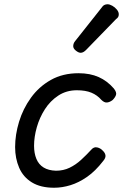

<svg xmlns="http://www.w3.org/2000/svg" viewBox="-20 -863 578 902"><path d="M234 19Q171 19 130 -6Q89 -31 70 -75Q51 -119 51 -172Q51 -230 69.5 -291Q88 -352 125.5 -404Q163 -456 219 -487.5Q275 -519 349 -519Q403 -519 443.5 -501Q484 -483 515 -447Q529 -429 525 -417Q521 -405 509 -393Q496 -383 483 -381.5Q470 -380 456 -394Q437 -416 409.5 -427.5Q382 -439 341 -439Q292 -439 254 -414Q216 -389 191 -350Q166 -311 153 -265.5Q140 -220 140 -178Q140 -143 151 -116.5Q162 -90 185 -76Q208 -62 243 -61Q278 -61 307 -75Q336 -89 361 -112Q386 -135 409 -160Q421 -174 436.5 -170.5Q452 -167 462 -156Q474 -145 475.5 -133Q477 -121 465 -107Q428 -59 389 -32Q350 -5 311 7Q272 19 234 19ZM359 -615Q349 -615 336.5 -625Q324 -635 324 -646Q324 -652 326 -658Q328 -664 333 -670L455 -824Q463 -836 470 -839.5Q477 -843 485 -843Q495 -843 507.5 -836Q520 -829 529 -818Q538 -807 538 -796Q538 -788 535 -783Q532 -778 525 -773L386 -630Q372 -615 359 -615Z"/></svg>

Font: Playwrite AU NSW
Style: Regular
Weight: 400
Designer: Veronika Burian, José Scaglione
Foundry: TypeTogether
Version: Version 1.002